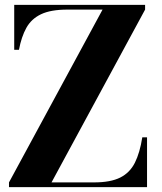

<svg xmlns="http://www.w3.org/2000/svg" viewBox="-20 -770 666 790"><path d="M17 0V-19.5L402 -730.5H257Q189 -730.5 149 -711.5Q109 -692.5 88.5 -655.5Q68 -618.5 58 -565H38.5V-750H577V-730.5L192 -19.5H367Q435 -19.5 474.8 -39.5Q514.5 -59.5 535 -100.5Q555.5 -141.5 565.5 -205H585V0Z"/></svg>

Font: Bodoni Moda 11pt
Style: Bold
Weight: 700
Designer: Owen Earl
Foundry: indestructible type
Version: Version 2.004